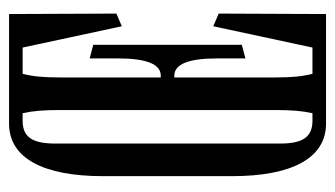

<svg xmlns="http://www.w3.org/2000/svg" viewBox="-178 -562 740 424"><g transform="rotate(-90 192.0 -350.0)"><path d="M87 -101V-599C87 -649 102 -670 137 -670H154C159 -648 161 -624 161 -588V-112C161 -76 159 -52 154 -30H137C102 -30 87 -51 87 -101ZM15 -207C15 -77 54 0 131 0H373L374 -237L346 -249L299 -30H241C235 -53 233 -77 233 -112V-335H237C262 -335 275 -304 275 -241V-178L305 -186V-514L275 -522V-459C275 -396 262 -365 237 -365H233V-588C233 -623 235 -647 241 -670H299L346 -451L374 -463L373 -700H131C54 -700 15 -623 15 -493Z"/></g></svg>

Font: Americaine Condensed
Style: Regular
Weight: 400
Width: 3
Designer: Alan Madić
Foundry: ESAD Valence
Version: Version 0.001;Glyphs 3.1.2 (3151)